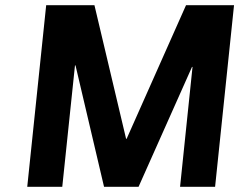

<svg xmlns="http://www.w3.org/2000/svg" viewBox="-20 -720 934 740"><path d="M674 0 722 -462H720L514 0H381L271 -468H269L220 0H85L158 -700H344L466 -185H468L697 -700H882L809 0Z"/></svg>

Font: Quantico
Style: Bold Italic
Weight: 700
Italic angle: -12°
Designer: Matt Desmond
Foundry: MADtype
Version: Version 2.002